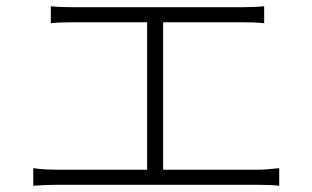

<svg xmlns="http://www.w3.org/2000/svg" viewBox="-20 -642 996 612"><path d="M164 -53Q128 -53 86 -50V-106Q106 -103 126 -102Q146 -101 164 -101H449V-571H217Q206 -571 183 -570.5Q160 -570 142 -568V-622Q161 -620 183 -619.5Q205 -619 217 -619H745Q791 -619 822 -622V-568Q805 -570 785 -570.5Q765 -571 745 -571H500V-101H797Q817 -101 834.5 -102.5Q852 -104 870 -106V-50Q851 -52 830.5 -52.5Q810 -53 797 -53Z"/></svg>

Font: Kinto Sans Light
Style: Regular
Weight: 300
Designer: Authors: Ryoko NISHIZUKA  (kana & ideographs); Paul D. Hunt (Latin, Greek & Cyrillic); Wenlong ZHANG  (bopomofo); Sandol
Foundry: Adobe Systems Incorporated, ookami Inc.
Version: Version 0.001